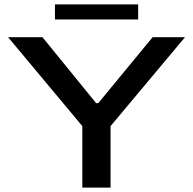

<svg xmlns="http://www.w3.org/2000/svg" viewBox="-20 -857 882 877"><path d="M356 0V-281L17 -687H174L419 -386H429L677 -687H825L485 -281V0ZM231 -768V-837H611V-768Z"/></svg>

Font: Archivo Expanded Medium
Style: Regular
Weight: 500
Width: 7
Designer: Hector Gatti
Foundry: Omnibus-Type
Version: Version 2.001